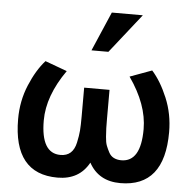

<svg xmlns="http://www.w3.org/2000/svg" viewBox="-57 -872 951 950"><g transform="rotate(5 419.0 -396.5)"><path d="M356 -433H482V-289Q482 -259 482.5 -243Q483 -227 485 -199.5Q487 -172 493 -156.5Q499 -141 508 -124Q517 -107 533 -99Q549 -91 570 -91Q667 -91 667 -254Q667 -376 575 -507L684 -547Q728 -498 761 -419Q794 -340 794 -250Q794 22 575 22Q467 22 419 -66Q371 22 263 22Q44 22 44 -250Q44 -340 77 -419Q110 -498 154 -547L263 -507Q171 -376 171 -254Q171 -91 268 -91Q299 -91 318 -108Q337 -125 344.5 -159.5Q352 -194 354 -219.5Q356 -245 356 -289ZM460 -620H376L460 -815H614Z"/></g></svg>

Font: Repo
Style: DemiBold
Weight: 600
Designer: Stefan Peev
Foundry: Context Ltd
Version: Version 001.000